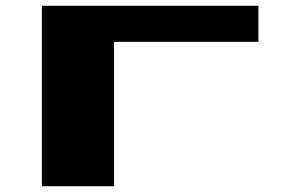

<svg xmlns="http://www.w3.org/2000/svg" viewBox="-20 -770 1040 665"><path d="M125 -437.5V-750H500H875V-687.5V-625H625H375V-375V-125H250H125Z"/></svg>

Font: Press Start 2P
Style: Regular
Weight: 500
Monospace: yes
Version: Version 2.14